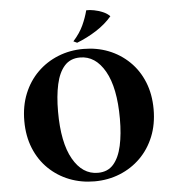

<svg xmlns="http://www.w3.org/2000/svg" viewBox="-59 -935 913 1004"><g transform="rotate(-5 397.5 -432.5)"><path d="M398 -680Q469 -680 530 -656Q591 -632 638 -586.5Q685 -541 711 -477Q737 -413 737 -334Q737 -255 711 -191Q685 -127 638.5 -81Q592 -35 530 -10Q468 15 397 15Q327 15 265.5 -9Q204 -33 157 -78.5Q110 -124 84 -188Q58 -252 58 -331Q58 -410 84 -474Q110 -538 156.5 -584Q203 -630 265 -655Q327 -680 398 -680ZM418 -28Q470 -28 500 -62.5Q530 -97 543.5 -158Q557 -219 557 -300Q557 -463 507.5 -550Q458 -637 377 -637Q326 -637 295.5 -603Q265 -569 251.5 -507.5Q238 -446 238 -365Q238 -202 287.5 -115Q337 -28 418 -28ZM431 -880Q448 -881 471.5 -876.5Q495 -872 517.5 -862.5Q540 -853 554 -838Q520 -798 471.5 -767Q423 -736 369 -715L350 -724Q385 -763 403 -802Q421 -841 431 -880Z"/></g></svg>

Font: Bona Nova SC
Style: Bold
Weight: 700
Designer: Mateusz Machalski
Foundry: Capitalics
Version: Version 4.001; ttfautohint (v1.8.4.7-5d5b)